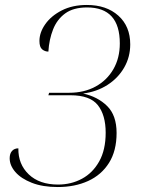

<svg xmlns="http://www.w3.org/2000/svg" viewBox="-20 -744 575 774"><path d="M213 10Q152 10 108.5 -7Q65 -24 42 -50.5Q19 -77 19 -106Q19 -125 28.5 -135.5Q38 -146 54 -146Q53 -82 96 -41Q139 0 214 0Q267 0 310.5 -23.5Q354 -47 380 -93.5Q406 -140 406 -209Q406 -280 374.5 -320Q343 -360 264 -360H175L178 -370H259Q319 -370 365 -395Q411 -420 437 -465Q463 -510 463 -569Q463 -714 331 -714Q276 -714 243 -690Q210 -666 194 -625.5Q178 -585 175 -536Q161 -536 150 -545Q139 -554 139 -579Q139 -613 162.5 -646.5Q186 -680 229 -702Q272 -724 330 -724Q409 -724 457 -681Q505 -638 505 -565Q505 -514 480.5 -471.5Q456 -429 413 -401.5Q370 -374 315 -367Q374 -354 412 -316.5Q450 -279 450 -208Q450 -136 419.5 -87.5Q389 -39 335.5 -14.5Q282 10 213 10Z"/></svg>

Font: Noto Serif Display SemiCondensed ExtraLight
Style: Italic
Weight: 200
Width: 4
Italic angle: -12°
Designer: Monotype Design Team
Foundry: Monotype Imaging Inc.
Version: Version 2.009